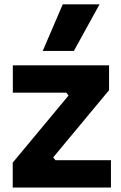

<svg xmlns="http://www.w3.org/2000/svg" viewBox="-20 -840 542 860"><path d="M37 0V-111.5L293.5 -420V-404L270 -434L288.2 -425H37.5V-547.5H468.5V-436L212 -127.5V-143L236 -112.8L217.5 -122.5H477V0ZM171.5 -612 261 -820.5H425.8L311 -612Z"/></svg>

Font: SVN-Sora Variable
Style: Regular
Weight: 400
Designer: Jonathan Barnbrook, Julián Moncada
Foundry: Barnbrook Fonts
Version: Version 2.000 - Viet hoa boi STYLEno.1 Fonts